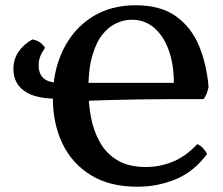

<svg xmlns="http://www.w3.org/2000/svg" viewBox="-20 -701 848 730"><path d="M502 9Q397 9 325.5 -35Q254 -79 217.5 -155Q181 -231 181 -329Q181 -431 219.5 -510.5Q258 -590 328.5 -635.5Q399 -681 496 -681Q590 -681 648.5 -639.5Q707 -598 736.5 -527Q766 -456 773 -370Q770 -356 765.5 -344.5Q761 -333 754 -324Q737 -324 700 -324Q663 -324 613 -324Q563 -324 506 -323Q449 -322 391.5 -320.5Q334 -319 283 -316V-386H641Q641 -455 622 -509Q603 -563 567 -594.5Q531 -626 480 -626Q452 -626 423 -613Q394 -600 370 -570.5Q346 -541 331 -489.5Q316 -438 316 -362Q316 -307 326 -254.5Q336 -202 360.5 -159Q385 -116 427.5 -91Q470 -66 535 -66Q587 -66 636.5 -86Q686 -106 730 -153Q743 -148 753.5 -136Q764 -124 767 -115Q716 -47 647 -19Q578 9 502 9ZM192 -326Q113 -326 72 -355.5Q31 -385 31 -439Q31 -475 50 -503.5Q69 -532 103 -551Q121 -548 132.5 -539.5Q144 -531 151 -519Q139 -502 133 -486.5Q127 -471 127 -453Q127 -420 145.5 -403.5Q164 -387 201 -387Z"/></svg>

Font: Vollkorn SemiBold
Style: Regular
Weight: 600
Designer: Friedrich Althausen
Foundry: Friedrich Althausen
Version: Version 5.000